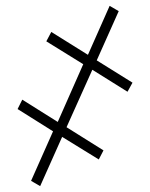

<svg xmlns="http://www.w3.org/2000/svg" viewBox="-20 -640 512 655"><path d="M86 -23 161 -192 40 -268 56 -300 177 -224 264 -421 138 -499 155 -531 280 -453 354 -620 385 -602 310 -434 432 -358 415 -327 295 -402 207 -206 333 -127 317 -96 192 -173 117 -5Z"/></svg>

Font: Noto Serif CondLight
Style: Regular
Weight: 300
Width: 3
Designer: Monotype Design Team
Foundry: Monotype Imaging Inc.
Version: Version 1.001